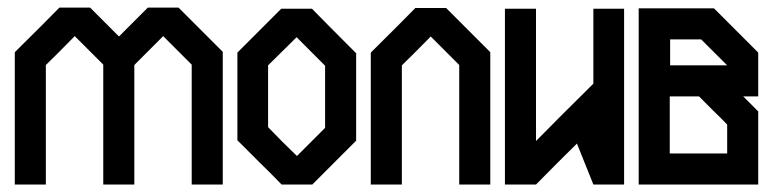

<svg xmlns="http://www.w3.org/2000/svg" viewBox="-20 -493 2065 513"><path d="M575.2 -354.5V0H492.2V-320.3L416 -396.5L338.9 -319.3V0H255.9V-320.3L179.7 -396.5Q128.9 -344.7 102.5 -319.3V0H19.5V-352.5H20.5Q20.5 -353.5 19.5 -353.5Q99.6 -432.6 138.7 -472.7H220.7L297.9 -395.5L375 -472.7H457Z M931.6 -117.2 873 -58.6 814.5 0H732.4Q703.1 -30.3 672.9 -59.6L614.3 -118.2V-352.5L672.9 -411.1L731.4 -469.7H813.5Q852.5 -429.7 930.7 -351.6H931.6ZM848.6 -151.4V-317.4L772.5 -393.6Q747.1 -368.2 696.3 -318.4V-153.3L734.4 -114.3L773.4 -76.2Z M1171.9 -471.7 1290 -353.5V0H1207V-319.3L1130.9 -395.5Q1080.1 -343.8 1053.7 -318.4V0H970.7V-351.6H971.7Q971.7 -352.5 970.7 -352.5Q1050.8 -431.6 1089.8 -471.7Z M1647.5 0H1565.4Q1550.8 -37.1 1521.5 -109.4Q1484.4 -73.2 1412.1 0H1329.1V-469.7H1412.1V-116.2Q1462.9 -168 1565.4 -269.5V-469.7H1647.5Z M1770.5 -318.4H1922.9L1853.5 -387.7H1770.5ZM1847.7 -235.4H1769.5V-83H1922.9V-160.2Q1904.3 -179.7 1884.8 -198.2Q1866.2 -216.8 1847.7 -235.4ZM1686.5 0V-470.7H1887.7L2005.9 -352.5V-235.4H1965.8L2005.9 -195.3V0Z"/></svg>

Font: mr_KirucoupageG
Style: Regular
Weight: 400
Designer: Jan Henkel
Version: Version 1.00 May 25, 2020, initial release